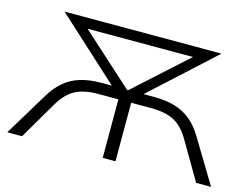

<svg xmlns="http://www.w3.org/2000/svg" viewBox="-96 -868 1353 1030"><g transform="rotate(15 580.5 -352.5)"><path d="M15 0 162 -243Q192 -292 229.5 -324Q267 -356 317.5 -371.5Q368 -387 436 -387H546L516 -365L144 -705H1016L644 -365L615 -387H726Q794 -387 844.5 -371.5Q895 -356 933 -324Q971 -292 1000 -243L1147 0H1064L942 -208Q905 -273 856 -299Q807 -325 730 -325H616V0H545V-325H432Q355 -325 306 -299Q257 -273 219 -208L97 0ZM578 -385H582L908 -680L912 -648H248L252 -680Z"/></g></svg>

Font: Nunito Sans 10pt Expanded Light
Style: Regular
Weight: 300
Width: 7
Designer: Vernon Adams
Foundry: Vernon Adams
Version: Version 3.101;gftools[0.9.27]